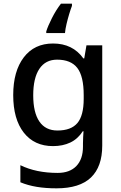

<svg xmlns="http://www.w3.org/2000/svg" viewBox="-20 -786 660 1046"><path d="M269 -549Q376 -549 434 -468H439L451 -539H537V7Q537 122 475.5 181Q414 240 288 240Q229 240 180.5 232Q132 224 91 207V114Q177 156 294 156Q360 156 396 118.5Q432 81 432 13V-5Q432 -18 433 -39Q434 -60 435 -71H431Q404 -29 363 -9.5Q322 10 269 10Q167 10 109.5 -63.5Q52 -137 52 -268Q52 -398 109.5 -473.5Q167 -549 269 -549ZM291 -461Q228 -461 194.5 -411Q161 -361 161 -267Q161 -173 194.5 -124Q228 -75 293 -75Q367 -75 401.5 -115.5Q436 -156 436 -248V-268Q436 -371 401 -416Q366 -461 291 -461ZM372 -754Q365 -736 357 -709.5Q349 -683 342.5 -655.5Q336 -628 334 -606H232V-615Q241 -644 263 -687.5Q285 -731 312 -766H372Z"/></svg>

Font: Noto Sans Sinhala UI Medium
Style: Regular
Weight: 500
Designer: Jelle Bosma - Monotype Design Team
Foundry: Monotype Imaging Inc.
Version: Version 2.006; ttfautohint (v1.8.4.7-5d5b)